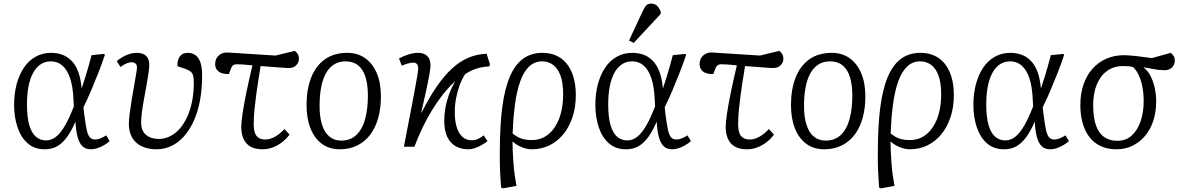

<svg xmlns="http://www.w3.org/2000/svg" viewBox="-20 -811 6548 1061"><path d="M227 14Q171 14 133.5 -18.5Q96 -51 77 -107Q58 -163 58 -232Q58 -294 72 -346Q86 -398 112 -437Q138 -476 176.5 -497.5Q215 -519 262 -519Q296 -519 324.5 -508.5Q353 -498 375.5 -475Q398 -452 412 -415Q426 -378 431 -324H432Q443 -357 452.5 -388Q462 -419 470.5 -449Q479 -479 486 -506L553 -513L560 -509Q543 -458 522.5 -406Q502 -354 481.5 -306Q461 -258 441 -218L445 -183Q452 -128 458.5 -96.5Q465 -65 476 -52.5Q487 -40 506 -40Q519 -40 534.5 -46Q550 -52 567 -63L586 -31Q571 -18 553.5 -8Q536 2 518 8Q500 14 483 14Q453 14 435.5 -3Q418 -20 409 -53.5Q400 -87 397 -137H396Q376 -90 352 -56Q328 -22 298 -4Q268 14 227 14ZM234 -35Q263 -35 288.5 -54.5Q314 -74 338.5 -116Q363 -158 388 -223L386 -261Q383 -332 367.5 -378.5Q352 -425 325 -448.5Q298 -472 262 -472Q228 -472 203 -454.5Q178 -437 161.5 -405.5Q145 -374 137 -330.5Q129 -287 129 -236Q129 -163 142 -119Q155 -75 179 -55Q203 -35 234 -35Z M845 14Q800 14 765.5 -1.5Q731 -17 711.5 -48.5Q692 -80 692 -127Q692 -147 696.5 -182Q701 -217 707.5 -258Q714 -299 721 -337Q728 -375 732.5 -403Q737 -431 737 -438Q737 -453 728.5 -460Q720 -467 706 -467Q696 -467 681.5 -461.5Q667 -456 646 -441L625 -473Q640 -486 658.5 -496.5Q677 -507 697 -513Q717 -519 734 -519Q759 -519 774.5 -511Q790 -503 797.5 -488Q805 -473 805 -453Q805 -436 800.5 -406Q796 -376 789.5 -339.5Q783 -303 776 -265Q769 -227 764.5 -193Q760 -159 760 -135Q760 -89 786 -66.5Q812 -44 857 -43Q888 -43 917.5 -57Q947 -71 971 -97.5Q995 -124 1013 -162Q1031 -200 1041 -248.5Q1051 -297 1051 -354Q1051 -381 1046.5 -395.5Q1042 -410 1030 -418Q1018 -426 994 -434L961 -445Q958 -475 972.5 -497Q987 -519 1017 -519Q1043 -519 1061 -505.5Q1079 -492 1088 -464.5Q1097 -437 1097 -396Q1097 -321 1085.5 -257.5Q1074 -194 1051 -143.5Q1028 -93 997 -58Q966 -23 927.5 -4.5Q889 14 845 14Z M1431 14Q1389 14 1363 -1.5Q1337 -17 1325 -45.5Q1313 -74 1313 -112Q1314 -141 1321 -187.5Q1328 -234 1341.5 -300Q1355 -366 1375 -450Q1347 -453 1323.5 -454.5Q1300 -456 1288 -456Q1276 -456 1268 -450Q1260 -444 1255 -429L1245 -402Q1221 -401 1203.5 -407.5Q1186 -414 1177.5 -427Q1169 -440 1169 -456Q1169 -487 1189 -504.5Q1209 -522 1236 -521L1503 -504L1609 -530Q1621 -521 1626.5 -510.5Q1632 -500 1632 -487Q1632 -466 1617 -450.5Q1602 -435 1574 -435Q1566 -435 1545.5 -436.5Q1525 -438 1493.5 -440.5Q1462 -443 1420 -446Q1417 -425 1413.5 -404.5Q1410 -384 1407 -363.5Q1404 -343 1401 -323.5Q1398 -304 1395.5 -284.5Q1393 -265 1391 -247Q1389 -229 1387 -212Q1385 -195 1384 -179.5Q1383 -164 1382.5 -149.5Q1382 -135 1382 -123Q1382 -79 1398 -59.5Q1414 -40 1446 -40Q1472 -40 1499 -55Q1526 -70 1552 -98L1580 -67Q1562 -43 1538 -24.5Q1514 -6 1486.5 4Q1459 14 1431 14Z M1857 14Q1800 14 1759 -16Q1718 -46 1696 -101Q1674 -156 1674 -231Q1674 -316 1699 -381Q1724 -446 1774.5 -482.5Q1825 -519 1900 -519Q1955 -519 1996.5 -490.5Q2038 -462 2061.5 -408Q2085 -354 2085 -277Q2085 -214 2070.5 -161Q2056 -108 2027.5 -69Q1999 -30 1956 -8Q1913 14 1857 14ZM1865 -34Q1917 -34 1950 -66Q1983 -98 1998 -154Q2013 -210 2013 -283Q2013 -342 2000 -384.5Q1987 -427 1959.5 -449.5Q1932 -472 1890 -472Q1852 -472 1824.5 -454Q1797 -436 1779.5 -403Q1762 -370 1754 -325Q1746 -280 1746 -225Q1746 -165 1759.5 -122Q1773 -79 1800 -56.5Q1827 -34 1865 -34Z M2567 14Q2529 14 2499 -2.5Q2469 -19 2452 -54Q2435 -89 2435 -143Q2435 -177 2441 -213Q2447 -249 2460.5 -287Q2474 -325 2496 -363Q2459 -329 2426.5 -287.5Q2394 -246 2365.5 -199Q2337 -152 2313 -101.5Q2289 -51 2270 0H2212Q2223 -61 2235 -120Q2247 -179 2256.5 -231Q2266 -283 2274 -325Q2282 -367 2286.5 -395Q2291 -423 2291 -434Q2291 -450 2283.5 -457.5Q2276 -465 2265 -465Q2251 -465 2233.5 -460Q2216 -455 2200 -448L2185 -488Q2208 -501 2237 -510Q2266 -519 2291 -519Q2323 -519 2341 -501.5Q2359 -484 2359 -450Q2359 -436 2353 -401Q2347 -366 2335.5 -312.5Q2324 -259 2308 -190L2310 -189Q2351 -271 2392.5 -331.5Q2434 -392 2477.5 -432Q2521 -472 2568.5 -492Q2616 -512 2669 -514L2688 -454L2683 -444Q2658 -443 2635.5 -438Q2613 -433 2592 -424Q2571 -415 2550 -401Q2532 -373 2519.5 -338.5Q2507 -304 2500 -267Q2493 -230 2493 -190Q2493 -146 2503 -111Q2513 -76 2534 -56Q2555 -36 2586 -36Q2608 -36 2625 -45Q2642 -54 2653 -63L2674 -31Q2657 -18 2639 -8Q2621 2 2603 8Q2585 14 2567 14Z M2759 230 2749 225Q2747 199 2746 178Q2745 157 2743.5 135.5Q2742 114 2742 88.5Q2742 63 2742 27Q2742 -115 2755.5 -218Q2769 -321 2797.5 -387.5Q2826 -454 2870.5 -486.5Q2915 -519 2978 -519Q3019 -519 3052.5 -504.5Q3086 -490 3110.5 -460.5Q3135 -431 3148.5 -387Q3162 -343 3162 -285Q3162 -218 3143.5 -163Q3125 -108 3092.5 -68.5Q3060 -29 3015.5 -7.5Q2971 14 2919 14Q2891 14 2861.5 1.5Q2832 -11 2814 -28H2812Q2812 -5 2813.5 26Q2815 57 2817.5 91.5Q2820 126 2824.5 158Q2829 190 2834 216ZM2919 -37Q2961 -37 2993 -56.5Q3025 -76 3047.5 -111Q3070 -146 3081 -191.5Q3092 -237 3092 -289Q3092 -354 3077 -394Q3062 -434 3036 -453Q3010 -472 2976 -472Q2934 -472 2904 -443.5Q2874 -415 2855 -362Q2836 -309 2826 -235.5Q2816 -162 2813 -73Q2838 -53 2862 -45Q2886 -37 2919 -37Z M3439 14Q3383 14 3345.5 -18.5Q3308 -51 3289 -107Q3270 -163 3270 -232Q3270 -294 3284 -346Q3298 -398 3324 -437Q3350 -476 3388.5 -497.5Q3427 -519 3474 -519Q3508 -519 3536.5 -508.5Q3565 -498 3587.5 -475Q3610 -452 3624 -415Q3638 -378 3643 -324H3644Q3655 -357 3664.5 -388Q3674 -419 3682.5 -449Q3691 -479 3698 -506L3765 -513L3772 -509Q3755 -458 3734.5 -406Q3714 -354 3693.5 -306Q3673 -258 3653 -218L3657 -183Q3664 -128 3670.5 -96.5Q3677 -65 3688 -52.5Q3699 -40 3718 -40Q3731 -40 3746.5 -46Q3762 -52 3779 -63L3798 -31Q3783 -18 3765.5 -8Q3748 2 3730 8Q3712 14 3695 14Q3665 14 3647.5 -3Q3630 -20 3621 -53.5Q3612 -87 3609 -137H3608Q3588 -90 3564 -56Q3540 -22 3510 -4Q3480 14 3439 14ZM3446 -35Q3475 -35 3500.5 -54.5Q3526 -74 3550.5 -116Q3575 -158 3600 -223L3598 -261Q3595 -332 3579.5 -378.5Q3564 -425 3537 -448.5Q3510 -472 3474 -472Q3440 -472 3415 -454.5Q3390 -437 3373.5 -405.5Q3357 -374 3349 -330.5Q3341 -287 3341 -236Q3341 -163 3354 -119Q3367 -75 3391 -55Q3415 -35 3446 -35ZM3482 -574 3456 -587 3531 -748Q3542 -771 3551 -781Q3560 -791 3578 -791Q3598 -791 3610 -780Q3622 -769 3631 -747V-734Z M4108 14Q4066 14 4040 -1.5Q4014 -17 4002 -45.5Q3990 -74 3990 -112Q3991 -141 3998 -187.5Q4005 -234 4018.5 -300Q4032 -366 4052 -450Q4024 -453 4000.5 -454.5Q3977 -456 3965 -456Q3953 -456 3945 -450Q3937 -444 3932 -429L3922 -402Q3898 -401 3880.5 -407.5Q3863 -414 3854.5 -427Q3846 -440 3846 -456Q3846 -487 3866 -504.5Q3886 -522 3913 -521L4180 -504L4286 -530Q4298 -521 4303.5 -510.5Q4309 -500 4309 -487Q4309 -466 4294 -450.5Q4279 -435 4251 -435Q4243 -435 4222.5 -436.5Q4202 -438 4170.5 -440.5Q4139 -443 4097 -446Q4094 -425 4090.5 -404.5Q4087 -384 4084 -363.5Q4081 -343 4078 -323.5Q4075 -304 4072.5 -284.5Q4070 -265 4068 -247Q4066 -229 4064 -212Q4062 -195 4061 -179.5Q4060 -164 4059.5 -149.5Q4059 -135 4059 -123Q4059 -79 4075 -59.5Q4091 -40 4123 -40Q4149 -40 4176 -55Q4203 -70 4229 -98L4257 -67Q4239 -43 4215 -24.5Q4191 -6 4163.5 4Q4136 14 4108 14Z M4534 14Q4477 14 4436 -16Q4395 -46 4373 -101Q4351 -156 4351 -231Q4351 -316 4376 -381Q4401 -446 4451.5 -482.5Q4502 -519 4577 -519Q4632 -519 4673.5 -490.5Q4715 -462 4738.5 -408Q4762 -354 4762 -277Q4762 -214 4747.5 -161Q4733 -108 4704.5 -69Q4676 -30 4633 -8Q4590 14 4534 14ZM4542 -34Q4594 -34 4627 -66Q4660 -98 4675 -154Q4690 -210 4690 -283Q4690 -342 4677 -384.5Q4664 -427 4636.5 -449.5Q4609 -472 4567 -472Q4529 -472 4501.5 -454Q4474 -436 4456.5 -403Q4439 -370 4431 -325Q4423 -280 4423 -225Q4423 -165 4436.5 -122Q4450 -79 4477 -56.5Q4504 -34 4542 -34Z M4848 230 4838 225Q4836 199 4835 178Q4834 157 4832.5 135.5Q4831 114 4831 88.5Q4831 63 4831 27Q4831 -115 4844.5 -218Q4858 -321 4886.5 -387.5Q4915 -454 4959.5 -486.5Q5004 -519 5067 -519Q5108 -519 5141.5 -504.5Q5175 -490 5199.5 -460.5Q5224 -431 5237.5 -387Q5251 -343 5251 -285Q5251 -218 5232.5 -163Q5214 -108 5181.5 -68.5Q5149 -29 5104.5 -7.5Q5060 14 5008 14Q4980 14 4950.5 1.5Q4921 -11 4903 -28H4901Q4901 -5 4902.5 26Q4904 57 4906.5 91.5Q4909 126 4913.5 158Q4918 190 4923 216ZM5008 -37Q5050 -37 5082 -56.5Q5114 -76 5136.5 -111Q5159 -146 5170 -191.5Q5181 -237 5181 -289Q5181 -354 5166 -394Q5151 -434 5125 -453Q5099 -472 5065 -472Q5023 -472 4993 -443.5Q4963 -415 4944 -362Q4925 -309 4915 -235.5Q4905 -162 4902 -73Q4927 -53 4951 -45Q4975 -37 5008 -37Z M5528 14Q5472 14 5434.5 -18.5Q5397 -51 5378 -107Q5359 -163 5359 -232Q5359 -294 5373 -346Q5387 -398 5413 -437Q5439 -476 5477.5 -497.5Q5516 -519 5563 -519Q5597 -519 5625.5 -508.5Q5654 -498 5676.5 -475Q5699 -452 5713 -415Q5727 -378 5732 -324H5733Q5744 -357 5753.5 -388Q5763 -419 5771.5 -449Q5780 -479 5787 -506L5854 -513L5861 -509Q5844 -458 5823.5 -406Q5803 -354 5782.5 -306Q5762 -258 5742 -218L5746 -183Q5753 -128 5759.5 -96.5Q5766 -65 5777 -52.5Q5788 -40 5807 -40Q5820 -40 5835.5 -46Q5851 -52 5868 -63L5887 -31Q5872 -18 5854.5 -8Q5837 2 5819 8Q5801 14 5784 14Q5754 14 5736.5 -3Q5719 -20 5710 -53.5Q5701 -87 5698 -137H5697Q5677 -90 5653 -56Q5629 -22 5599 -4Q5569 14 5528 14ZM5535 -35Q5564 -35 5589.5 -54.5Q5615 -74 5639.5 -116Q5664 -158 5689 -223L5687 -261Q5684 -332 5668.5 -378.5Q5653 -425 5626 -448.5Q5599 -472 5563 -472Q5529 -472 5504 -454.5Q5479 -437 5462.5 -405.5Q5446 -374 5438 -330.5Q5430 -287 5430 -236Q5430 -163 5443 -119Q5456 -75 5480 -55Q5504 -35 5535 -35Z M6151 14Q6099 14 6061.5 -4Q6024 -22 5999.5 -54.5Q5975 -87 5962.5 -131.5Q5950 -176 5950 -230Q5950 -293 5967.5 -344Q5985 -395 6017 -431Q6049 -467 6093.5 -486.5Q6138 -506 6192 -506Q6207 -506 6224 -504.5Q6241 -503 6260 -501Q6279 -499 6300 -496Q6321 -493 6345 -490L6450 -519Q6461 -509 6466.5 -500.5Q6472 -492 6472 -477Q6472 -461 6464.5 -448.5Q6457 -436 6444.5 -429.5Q6432 -423 6416 -423Q6403 -423 6387 -424.5Q6371 -426 6350.5 -430Q6330 -434 6301 -439V-437Q6323 -420 6338 -391Q6353 -362 6361 -325.5Q6369 -289 6369 -249Q6369 -191 6353 -143Q6337 -95 6307.5 -60Q6278 -25 6238 -5.5Q6198 14 6151 14ZM6154 -33Q6202 -33 6234 -62Q6266 -91 6283 -141Q6300 -191 6300 -252Q6300 -294 6293 -330.5Q6286 -367 6273 -395Q6260 -423 6242 -440Q6228 -444 6215 -445Q6202 -446 6185 -446Q6136 -446 6099 -420Q6062 -394 6041.5 -345.5Q6021 -297 6021 -229Q6021 -164 6035.5 -120.5Q6050 -77 6080 -55Q6110 -33 6154 -33Z"/></svg>

Font: Literata Light
Style: Italic
Weight: 300
Italic angle: -2°
Designer: Latin by Veronika Burian and Jose Scaglione. Greek by Irene Vlachou. Cyrillic by Vera Evstafieva
Foundry: TypeTogether
Version: Version 3.103;gftools[0.9.29]